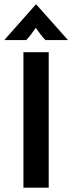

<svg xmlns="http://www.w3.org/2000/svg" viewBox="-31 -866 334 886"><path d="M77.1 0V-625H193.8V0ZM-11.1 -681.2 134.7 -845.8H136.1L282.6 -681.2H178.5Q166 -694.4 155.9 -707.6Q145.8 -720.8 134 -737.5Q122.2 -720.8 112.5 -707.6Q102.8 -694.4 90.3 -681.2Z"/></svg>

Font: Afacad Flux SemiBold
Style: Regular
Weight: 600
Designer: Kristian Moeller
Foundry: Dicotype
Version: Version 1.100